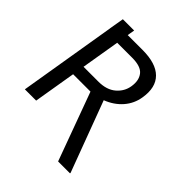

<svg xmlns="http://www.w3.org/2000/svg" viewBox="-254 -907 1230 1230"><g transform="rotate(45 361.0 -292.0)"><path d="M117.9 -661.9 134.9 -761.4H237.2L228.7 -711.6H363.6Q485.1 -711.6 540.1 -656.6Q595.2 -601.6 578.1 -497.2Q567.8 -431.8 524.9 -382.6Q481.9 -333.5 415.1 -307.9L593.8 170.5V176.1H485.8L316.1 -286.9H158.7L110.8 0H8.5L118.3 -661.9ZM172.2 -367.9H306.8Q381.4 -367.9 425.1 -405.4Q468.8 -442.8 477.3 -497.2Q486.9 -556.8 458.8 -593Q430.8 -629.3 350.9 -629.3H215.9Z"/></g></svg>

Font: Inter UI
Style: Italic
Weight: 400
Italic angle: -9.39999°
Designer: Rasmus Andersson
Foundry: rsms
Version: 3.2;8d6f07862